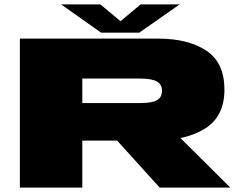

<svg xmlns="http://www.w3.org/2000/svg" viewBox="-20 -850 1114 870"><path d="M70 0H353V-213H677Q823 -213 910 -268Q997 -323 997 -444Q997 -566 915 -620.5Q833 -675 697 -675H70ZM703.5 0H1023.5L705.5 -316H417.5ZM353 -383V-494H616Q667 -494 690.5 -481Q714 -468 714 -438Q714 -409 691 -396Q668 -383 616 -383ZM438 -702H611L794 -830H617L526 -754L435 -830H257Z"/></svg>

Font: Anybody ExtraExpanded Black
Style: Regular
Weight: 900
Width: 8
Version: Version 1.113;gftools[0.9.25]